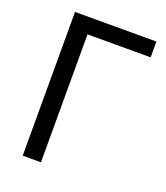

<svg xmlns="http://www.w3.org/2000/svg" viewBox="-130 -787 759 880"><g transform="rotate(20 249.0 -346.5)"><path d="M84 -697V4H173V-620H481V-697Z"/></g></svg>

Font: Repo
Style: Regular
Weight: 400
Designer: Stefan Peev
Foundry: Context Ltd
Version: Version 0.000